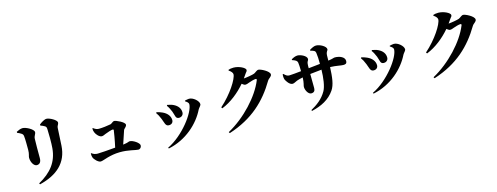

<svg xmlns="http://www.w3.org/2000/svg" viewBox="-20 -1716 6990 2699"><g transform="rotate(-15 3475.0 -366.5)"><path d="M313 58 322 74C580 11 738 -129 753 -372C757 -432 763 -574 767 -631C769 -661 791 -674 791 -702C791 -737 690 -793 646 -793C616 -793 568 -763 538 -738L539 -723C560 -715 582 -707 599 -696C618 -684 620 -675 622 -648C625 -597 627 -437 620 -370C603 -176 500 -46 313 58ZM348 -198C390 -198 414 -225 414 -285C414 -367 413 -520 416 -564C418 -607 444 -624 444 -654C444 -696 336 -753 288 -753C257 -753 224 -738 197 -724V-709C220 -700 243 -688 257 -678C271 -668 277 -659 280 -641C286 -598 286 -488 286 -437C286 -375 269 -352 269 -327C269 -257 309 -198 348 -198Z M1230 -15C1253 -15 1294 -33 1339 -45C1392 -59 1447 -71 1519 -72C1649 -74 1744 -39 1783 -39C1811 -39 1830 -62 1830 -90C1830 -126 1742 -185 1694 -185C1679 -185 1669 -173 1616 -166L1595 -163C1620 -235 1648 -323 1660 -357C1667 -378 1705 -394 1705 -425C1705 -462 1586 -517 1556 -517C1539 -517 1512 -488 1498 -485C1449 -475 1369 -466 1324 -466C1298 -466 1274 -474 1243 -498L1235 -494C1234 -473 1239 -452 1246 -435C1261 -398 1302 -354 1336 -354C1356 -354 1368 -362 1393 -372C1427 -386 1488 -406 1507 -406C1516 -406 1520 -403 1520 -395C1520 -385 1497 -247 1475 -151C1375 -142 1255 -133 1217 -133C1184 -133 1156 -142 1130 -163L1123 -160C1123 -132 1125 -116 1131 -100C1142 -70 1194 -15 1230 -15Z M2194 43 2201 56C2464 2 2658 -181 2748 -365C2760 -388 2790 -411 2790 -433C2790 -480 2713 -548 2654 -546C2636 -545 2609 -540 2593 -535V-525C2618 -510 2640 -492 2640 -472C2640 -354 2427 -68 2194 43ZM2287 -259C2329 -259 2351 -285 2351 -318C2351 -376 2311 -426 2246 -455C2228 -463 2197 -475 2165 -482L2157 -471C2175 -447 2193 -415 2211 -369C2234 -313 2237 -259 2287 -259ZM2454 -323C2484 -323 2517 -345 2517 -385C2517 -446 2481 -488 2425 -516C2395 -531 2369 -534 2337 -542L2329 -530C2344 -515 2371 -462 2382 -433C2407 -369 2399 -323 2454 -323Z M3062 -312 3073 -295C3208 -348 3332 -450 3424 -558C3443 -543 3460 -532 3471 -532C3493 -532 3507 -538 3528 -546C3553 -556 3609 -572 3630 -572C3643 -572 3649 -566 3643 -551C3557 -336 3326 -86 3074 52L3085 69C3435 -44 3642 -245 3795 -503C3814 -535 3856 -547 3856 -580C3856 -628 3734 -688 3702 -688C3677 -688 3654 -660 3630 -650C3606 -640 3511 -624 3474 -622C3488 -640 3501 -659 3512 -677C3529 -704 3542 -706 3542 -729C3542 -759 3453 -807 3372 -807C3335 -807 3317 -802 3297 -795L3296 -784C3327 -765 3349 -738 3349 -718C3349 -650 3226 -456 3062 -312Z M4118 -372C4140 -372 4163 -389 4189 -399C4211 -407 4241 -415 4277 -422C4275 -341 4258 -310 4258 -289C4258 -241 4293 -174 4336 -174C4375 -174 4394 -195 4394 -235L4392 -441C4439 -447 4502 -454 4560 -459C4558 -341 4542 -220 4507 -158C4450 -56 4361 6 4276 53L4282 67C4423 35 4542 -25 4619 -138C4668 -210 4680 -317 4686 -463C4780 -460 4834 -443 4873 -443C4905 -443 4927 -448 4927 -490C4927 -546 4855 -577 4785 -577C4767 -577 4755 -566 4686 -557L4687 -631C4690 -695 4715 -691 4715 -717C4715 -758 4629 -807 4572 -807C4543 -807 4510 -790 4476 -769L4477 -757C4529 -744 4547 -735 4551 -706C4558 -660 4560 -609 4560 -543L4392 -525C4392 -550 4392 -574 4394 -590C4397 -627 4416 -630 4416 -654C4416 -701 4328 -739 4285 -739C4256 -739 4222 -725 4194 -707L4195 -696C4244 -679 4265 -668 4270 -639C4274 -617 4276 -570 4277 -513C4216 -507 4136 -498 4105 -498C4075 -498 4059 -508 4026 -540L4016 -537C4013 -504 4016 -474 4024 -457C4034 -436 4072 -372 4118 -372Z M5174 43 5181 56C5444 2 5638 -181 5728 -365C5740 -388 5770 -411 5770 -433C5770 -480 5693 -548 5634 -546C5616 -545 5589 -540 5573 -535V-525C5598 -510 5620 -492 5620 -472C5620 -354 5407 -68 5174 43ZM5267 -259C5309 -259 5331 -285 5331 -318C5331 -376 5291 -426 5226 -455C5208 -463 5177 -475 5145 -482L5137 -471C5155 -447 5173 -415 5191 -369C5214 -313 5217 -259 5267 -259ZM5434 -323C5464 -323 5497 -345 5497 -385C5497 -446 5461 -488 5405 -516C5375 -531 5349 -534 5317 -542L5309 -530C5324 -515 5351 -462 5362 -433C5387 -369 5379 -323 5434 -323Z M6042 -312 6053 -295C6188 -348 6312 -450 6404 -558C6423 -543 6440 -532 6451 -532C6473 -532 6487 -538 6508 -546C6533 -556 6589 -572 6610 -572C6623 -572 6629 -566 6623 -551C6537 -336 6306 -86 6054 52L6065 69C6415 -44 6622 -245 6775 -503C6794 -535 6836 -547 6836 -580C6836 -628 6714 -688 6682 -688C6657 -688 6634 -660 6610 -650C6586 -640 6491 -624 6454 -622C6468 -640 6481 -659 6492 -677C6509 -704 6522 -706 6522 -729C6522 -759 6433 -807 6352 -807C6315 -807 6297 -802 6277 -795L6276 -784C6307 -765 6329 -738 6329 -718C6329 -650 6206 -456 6042 -312Z"/></g></svg>

Font: GenKiMin2 TW H
Style: Regular
Weight: 900
Version: Version 2.100;PS 2.1;hotconv 16.6.51;makeotf.lib2.5.65220 DE